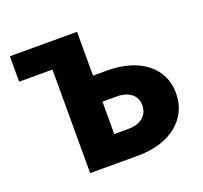

<svg xmlns="http://www.w3.org/2000/svg" viewBox="-122 -848 1045 989"><g transform="rotate(-20 400.0 -353.5)"><path d="M27.3 -567.4H210V0H473.6C650.4 0 767.6 -95.7 766.6 -236.3C767.6 -376 650.4 -466.8 473.6 -466.8H395.5V-707H27.3ZM395.5 -146.5V-324.2H473.6C543.9 -324.2 583 -287.1 582 -237.3C583 -185.5 543.9 -146.5 473.6 -146.5Z"/></g></svg>

Font: Pretendard Black
Style: Regular
Weight: 900
Designer: Base glyphs from Inter by Rasmus Andersson; Hangeul glyphs from Noto Sans CJK(Source Han Sans) by Jang Soo-young and Kan
Foundry: Kil Hyung-jin
Version: Version 1.309;Glyphs 3.2 (3225)